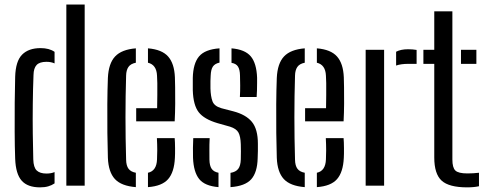

<svg xmlns="http://www.w3.org/2000/svg" viewBox="-20 -820 2152 848"><path d="M273 0V-800H354V0ZM47 -119Q45 -173.5 44.8 -238.2Q44.5 -303 45 -366.5Q45.5 -430 47 -481Q49 -550 77.8 -578.8Q106.5 -607.5 159 -607.5Q197.5 -607.5 221 -591V-540Q205 -547 185.5 -547Q155 -547 141.8 -533Q128.5 -519 128 -488.5Q125.5 -426.5 124.8 -359.5Q124 -292.5 124.8 -229.5Q125.5 -166.5 127 -116Q128 -80.5 142.2 -67Q156.5 -53.5 185 -53.5Q206 -53.5 221 -60V-10Q208.5 -1.5 193 3Q177.5 7.5 157 7.5Q102 7.5 75.8 -22Q49.5 -51.5 47 -119Z M456.5 -123Q455 -170.5 454.2 -233.2Q453.5 -296 454 -360.2Q454.5 -424.5 456.5 -476Q459.5 -540 488.5 -570.8Q517.5 -601.5 580 -606.5V-543Q557 -538.5 547.2 -524.2Q537.5 -510 537 -486Q531.5 -305 537 -115Q537.5 -88 547.8 -74.5Q558 -61 580 -57V6.5Q516 1.5 487.5 -29.2Q459 -60 456.5 -123ZM581.5 -284V-342H674Q674.5 -371 674.8 -400.5Q675 -430 674.8 -453.2Q674.5 -476.5 673.5 -486Q671.5 -534 633.5 -543V-606.5Q695 -601.5 722.5 -570.5Q750 -539.5 752.5 -478.5Q753 -467 753.5 -434.8Q754 -402.5 753.8 -361.8Q753.5 -321 751.5 -284ZM633.5 6.5V-57Q671.5 -65 673.5 -115.5Q674.5 -130.5 674.5 -156Q674.5 -181.5 673 -210H751.5Q753 -193 753.2 -166Q753.5 -139 752.5 -123Q749.5 -59.5 722.5 -28.8Q695.5 2 633.5 6.5Z M998 6.5V-56.5Q1021.5 -60.5 1032 -74Q1042.5 -87.5 1043.5 -115.5Q1044 -137.5 1044 -150.5Q1044 -163.5 1043.5 -182.5Q1042.5 -217.5 1033.2 -234.5Q1024 -251.5 996 -260.5L941 -276Q881.5 -293.5 857.5 -324.5Q833.5 -355.5 831.5 -421.5Q831 -452.5 831.5 -476Q833 -540 859.2 -571Q885.5 -602 949.5 -606.5V-543.5Q929 -539 920.2 -526Q911.5 -513 910.5 -486Q910 -477 909.5 -462Q909 -447 909.5 -429.5Q910.5 -394 918.5 -372.5Q926.5 -351 958 -342L1010 -328.5Q1066 -314 1092.5 -281.8Q1119 -249.5 1119 -185Q1119 -167 1119 -153.2Q1119 -139.5 1118 -121Q1116.5 -58.5 1089.5 -28.2Q1062.5 2 998 6.5ZM1039.5 -391.5Q1041 -416 1040.8 -443Q1040.5 -470 1040 -486.5Q1039.5 -512.5 1031.2 -525.8Q1023 -539 1002.5 -542.5V-606.5Q1062 -601.5 1087.5 -571.2Q1113 -541 1115.5 -477Q1115.5 -469.5 1115.5 -453.8Q1115.5 -438 1115 -420.8Q1114.5 -403.5 1113.5 -391.5ZM832.5 -123Q832 -146.5 832.2 -167.2Q832.5 -188 833.5 -210H906Q904.5 -179 904.8 -155.8Q905 -132.5 905 -115Q905.5 -88 914.8 -74.5Q924 -61 945 -57V6.5Q884.5 1.5 859.8 -29.2Q835 -60 832.5 -123Z M1202.5 -123Q1201 -170.5 1200.2 -233.2Q1199.5 -296 1200 -360.2Q1200.5 -424.5 1202.5 -476Q1205.5 -540 1234.5 -570.8Q1263.5 -601.5 1326 -606.5V-543Q1303 -538.5 1293.2 -524.2Q1283.5 -510 1283 -486Q1277.5 -305 1283 -115Q1283.5 -88 1293.8 -74.5Q1304 -61 1326 -57V6.5Q1262 1.5 1233.5 -29.2Q1205 -60 1202.5 -123ZM1327.5 -284V-342H1420Q1420.5 -371 1420.8 -400.5Q1421 -430 1420.8 -453.2Q1420.5 -476.5 1419.5 -486Q1417.5 -534 1379.5 -543V-606.5Q1441 -601.5 1468.5 -570.5Q1496 -539.5 1498.5 -478.5Q1499 -467 1499.5 -434.8Q1500 -402.5 1499.8 -361.8Q1499.5 -321 1497.5 -284ZM1379.5 6.5V-57Q1417.5 -65 1419.5 -115.5Q1420.5 -130.5 1420.5 -156Q1420.5 -181.5 1419 -210H1497.5Q1499 -193 1499.2 -166Q1499.5 -139 1498.5 -123Q1495.5 -59.5 1468.5 -28.8Q1441.5 2 1379.5 6.5Z M1729.5 -530.5V-591.5Q1750 -602.5 1782.5 -602.5Q1802.5 -602.5 1820 -599.5V-538H1783.5Q1751 -538 1729.5 -530.5ZM1595 0V-600H1676.5V0Z M1850 -538V-600H1898V-770H1978V-115.5Q1978 -79.5 1991.2 -66.8Q2004.5 -54 2044.5 -54Q2060 -54 2070.5 -54.8Q2081 -55.5 2095.5 -57V2.5Q2073.5 7.5 2043.5 7.5Q1963 7.5 1930.5 -22.2Q1898 -52 1898 -124.5V-538ZM2016 -538V-600H2084V-538Z"/></svg>

Font: Big Shoulders Stencil Text
Style: Regular
Weight: 400
Designer: Patric King
Foundry: XO Type Co
Version: Version 1.000